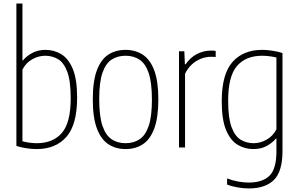

<svg xmlns="http://www.w3.org/2000/svg" viewBox="-20 -828 1678 1078"><path d="M186 9Q157.5 9 126 4Q94.5 -1 72 -9V-808H106V-489H109Q127 -511.5 159.5 -529.8Q192 -548 236 -548Q283 -548 323.2 -524.2Q363.5 -500.5 388.2 -442.2Q413 -384 413 -280Q413 -128 352.8 -59.5Q292.5 9 186 9ZM186 -24Q277.5 -24 327.2 -81.5Q377 -139 377 -276Q377 -373.5 357.8 -425Q338.5 -476.5 306 -495.8Q273.5 -515 234 -515Q196.5 -515 161 -495.2Q125.5 -475.5 106 -437V-35Q121 -30.5 143.5 -27.2Q166 -24 186 -24Z M685 9Q630 9 588.5 -18.2Q547 -45.5 524 -106.8Q501 -168 501 -270Q501 -372 523.8 -433Q546.5 -494 587.8 -521Q629 -548 685 -548Q740 -548 781.5 -521Q823 -494 846 -433Q869 -372 869 -270Q869 -168 846.2 -106.8Q823.5 -45.5 782.2 -18.2Q741 9 685 9ZM685 -24Q730 -24 763.2 -45.8Q796.5 -67.5 814.8 -120.8Q833 -174 833 -268Q833 -364 814.8 -417.8Q796.5 -471.5 763.2 -493.2Q730 -515 685 -515Q640 -515 606.8 -493.5Q573.5 -472 555.2 -419Q537 -366 537 -272Q537 -176 555.2 -122Q573.5 -68 606.8 -46Q640 -24 685 -24Z M985 0V-540H1015L1018 -467H1022Q1048.5 -505.5 1086 -524.8Q1123.5 -544 1164 -544Q1173 -544 1179.8 -543.5Q1186.5 -543 1191 -542V-508Q1183.5 -509 1177.8 -509Q1172 -509 1163 -509Q1135.5 -509 1108 -498.2Q1080.5 -487.5 1057.2 -466.2Q1034 -445 1019 -414V0Z M1377 230Q1347 230 1313.8 224.2Q1280.5 218.5 1255 208V174Q1288 186 1318.2 191.5Q1348.5 197 1377 197Q1453.5 197 1492.8 158.8Q1532 120.5 1532 23V-50H1529Q1511 -27.5 1478.8 -9.2Q1446.5 9 1402 9Q1355 9 1314.8 -14.8Q1274.5 -38.5 1249.8 -96.8Q1225 -155 1225 -259Q1225 -411.5 1285.2 -479.8Q1345.5 -548 1452 -548Q1471 -548 1492 -545.5Q1513 -543 1532.5 -539Q1552 -535 1566 -530V21Q1566 135 1517.8 182.5Q1469.5 230 1377 230ZM1404 -24Q1441.5 -24 1477 -44Q1512.5 -64 1532 -102V-505Q1517 -509 1494.8 -512Q1472.5 -515 1452 -515Q1360.5 -515 1310.8 -457.8Q1261 -400.5 1261 -263Q1261 -165.5 1280.2 -114Q1299.5 -62.5 1332 -43.2Q1364.5 -24 1404 -24Z"/></svg>

Font: Encode Sans Condensed Thin
Style: Regular
Weight: 100
Width: 3
Designer: Multiple Designers
Foundry: Impallari Type
Version: Version 3.002